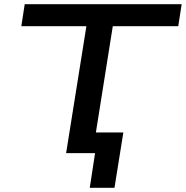

<svg xmlns="http://www.w3.org/2000/svg" viewBox="-20 -725 880 909"><path d="M405 164 430 0H293L389 -601H81L97 -705H840L824 -601H514L434 -98H564L522 164Z"/></svg>

Font: Nunito Sans 7pt Expanded SemiBold
Style: Italic
Weight: 600
Width: 7
Italic angle: -9°
Designer: Vernon Adams
Foundry: Vernon Adams
Version: Version 3.101;gftools[0.9.27]